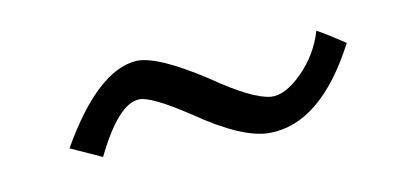

<svg xmlns="http://www.w3.org/2000/svg" viewBox="-30 -390 554 255"><g transform="rotate(-10 246.5 -262.5)"><path d="M440 -300Q388 -200 318 -200Q282 -200 221 -242Q171 -275 155 -274Q127 -273 95 -207L53 -226Q108 -322 161 -325Q189 -326 252 -285Q304 -249 329 -247Q348 -246 371 -269Q394 -292 403 -323Q416 -316 440 -300Z"/></g></svg>

Font: GFS Neohellenic Rg
Style: Italic
Weight: 400
Italic angle: -12°
Designer: Takis Katsoulidis and George D. Matthiopoulos
Foundry: Takis Katsoulidis and George D. Matthiopoulos
Version: Version 1.0